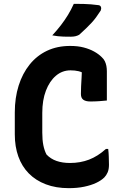

<svg xmlns="http://www.w3.org/2000/svg" viewBox="-20 -959 640 999"><path d="M338 20Q271 20 218.5 0Q166 -20 130 -56.5Q94 -93 75.5 -144.5Q57 -196 57 -260V-374Q57 -450 77 -513.5Q97 -577 134.5 -623.5Q172 -670 225 -695Q278 -720 345 -720Q385 -720 415.5 -712Q446 -704 469.5 -691Q493 -678 509 -662Q520 -652 525.5 -640.5Q531 -629 533.5 -616Q536 -603 536 -588Q536 -553 536 -512.5Q536 -472 536 -436Q517 -434 495 -432.5Q473 -431 450 -431Q426 -431 413.5 -440Q401 -449 401 -470Q401 -490 402 -510.5Q403 -531 404.5 -555.5Q406 -580 407 -612L428 -570Q408 -584 389 -588.5Q370 -593 347 -593Q304 -593 271 -565Q238 -537 219 -487.5Q200 -438 200 -372V-269Q200 -231 205.5 -203.5Q211 -176 222 -155Q244 -132 274.5 -121.5Q305 -111 344 -111Q398 -111 443.5 -128.5Q489 -146 531 -184H543Q544 -173 545 -163Q546 -153 546 -143Q546 -133 546.5 -122.5Q547 -112 547 -102Q547 -78 540 -62Q533 -46 523 -36Q507 -20 480.5 -7.5Q454 5 418 12.5Q382 20 338 20ZM364 -939Q395 -939 415 -938.5Q435 -938 453 -936.5Q471 -935 494 -932Q503 -930 505.5 -922Q508 -914 504 -904Q491 -884 480 -869Q469 -854 456.5 -840.5Q444 -827 428.5 -812Q413 -797 392 -778Q383 -773 372.5 -770.5Q362 -768 347 -768Q326 -768 310.5 -768.5Q295 -769 281.5 -770.5Q268 -772 252 -775Q277 -802 297 -828Q317 -854 333.5 -881Q350 -908 364 -939Z"/></svg>

Font: Rec Mono Semicasual
Style: Bold
Weight: 700
Version: Version 1.085; ttfautohint (v1.8.4.7-5d5b)